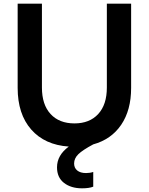

<svg xmlns="http://www.w3.org/2000/svg" viewBox="-20 -785 809 1044"><path d="M290 125Q290 59 354 12Q223 3 149.5 -81Q76 -165 76 -307V-765H208V-309Q208 -216 255 -165Q302 -114 385 -114Q467 -114 514 -165Q561 -216 561 -309V-765H693V-307Q693 -186 639 -106.5Q585 -27 487 0Q429 31 406 53.5Q383 76 383 104Q383 128 400 142Q417 156 448 156Q469 156 487 150V230Q465 239 426 239Q366 239 328 209.5Q290 180 290 125Z"/></svg>

Font: Application Semibold
Style: Regular
Weight: 600
Designer: Wei Huang
Foundry: Wei Huang
Version: Version 0.012